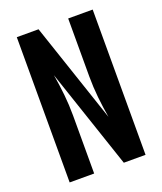

<svg xmlns="http://www.w3.org/2000/svg" viewBox="-136 -824 772 913"><g transform="rotate(-20 250.0 -367.5)"><path d="M58 0V-735H168L338 -230Q329 -282 323.5 -335Q318 -388 318 -441V-735H442V0H332L162 -505Q171 -453 176.5 -400Q182 -347 182 -294V0Z"/></g></svg>

Font: Iosevka Curly Extrabold
Style: Regular
Weight: 800
Monospace: yes
Designer: Belleve Invis
Foundry: Belleve Invis
Version: Version 22.1.2; ttfautohint (v1.8.4)